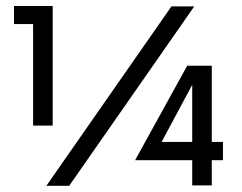

<svg xmlns="http://www.w3.org/2000/svg" viewBox="-20 -615 802 637"><path d="M154.8 -198.2V-595.2H26.4V-535.2H89.8V-198.2ZM548.8 -593.8 133.8 1.5H209.5L624.5 -593.8ZM719.7 -144H682.6V-397H601.1L428.2 -83.5H617.7V0H682.6V-83.5H719.7ZM516.1 -144 617.7 -333.5V-144Z"/></svg>

Font: Now SemiBold
Style: Regular
Weight: 600
Designer: Alfredo Marco Pradil
Foundry: Alfredo Marco Pradil
Version: Version 1.200;hotconv 1.0.109;makeotfexe 2.5.65596